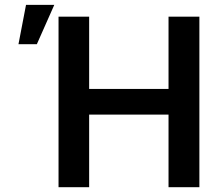

<svg xmlns="http://www.w3.org/2000/svg" viewBox="-20 -776 912 796"><path d="M222.7 -707H349.6V-407.2H678.7V-707H806.6V0H678.7V-300.8H349.6V0H222.7ZM87.9 -755.9H205.1L132.8 -592.8H56.6Z"/></svg>

Font: Pretendard JP SemiBold
Style: Regular
Weight: 600
Designer: Base glyphs from Inter by Rasmus Andersson; Hangeul glyphs from Noto Sans CJK(Source Han Sans) by Jang Soo-young and Kan
Foundry: Kil Hyung-jin
Version: Version 1.309